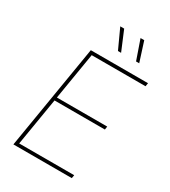

<svg xmlns="http://www.w3.org/2000/svg" viewBox="-224 -1051 1029 1161"><g transform="rotate(30 291.0 -470.5)"><path d="M61.5 0 182.1 -727.5H581.5L577.6 -704.1H201.7L147.5 -377H499L495.6 -354.5H144L88.9 -22.5H473.1L469.2 0ZM453.1 -805.2 405.8 -941.4H431.6L475.1 -805.2ZM326.7 -805.2 264.2 -941.4H291.5L348.6 -805.2Z"/></g></svg>

Font: Inter 18pt Thin
Style: Italic
Weight: 250
Italic angle: -9.3988°
Version: Version 4.001;git-66647c0bb